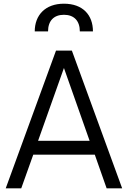

<svg xmlns="http://www.w3.org/2000/svg" viewBox="-20 -1019 692 1039"><path d="M240 -849C240 -906 271 -939 326 -939C381 -939 412 -906 412 -849H483C483 -938 428 -999 326 -999C225 -999 168 -937 168 -849ZM95 0 160 -182H493L557 0H641L369 -745H283L11 0ZM186 -257 326 -651 465 -257Z"/></svg>

Font: Plus Jakarta Sans
Style: Regular
Weight: 400
Designer: Gumpita Rahayu
Foundry: Tokotype
Version: Version 2.071;gftools[0.9.30]